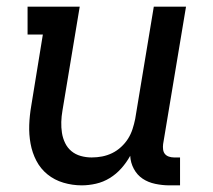

<svg xmlns="http://www.w3.org/2000/svg" viewBox="-20 -550 640 578"><path d="M226 8Q198 8 171 0Q144 -8 123 -25Q102 -42 89.5 -66Q77 -90 72 -117.5Q67 -145 68 -173.5Q69 -202 74 -231L109 -446H63V-530H220L168 -217Q165 -200 164.5 -183Q164 -166 166.5 -150Q169 -134 176 -119.5Q183 -105 195 -95Q207 -85 223 -80.5Q239 -76 256 -76Q272 -76 287.5 -79Q303 -82 317.5 -89Q332 -96 344.5 -107.5Q357 -119 365.5 -132.5Q374 -146 379 -161.5Q384 -177 387 -192L443 -530H540L471 -116Q470 -108 471 -100Q472 -92 476.5 -86.5Q481 -81 488.5 -78.5Q496 -76 504 -76H522V8H490Q469 8 447.5 3.5Q426 -1 409.5 -12Q393 -23 383 -41.5Q373 -60 372 -81Q361 -61 345.5 -43.5Q330 -26 310.5 -14Q291 -2 269 3Q247 8 226 8Z"/></svg>

Font: Iosevka Slab Medium Extended
Style: Italic
Weight: 500
Width: 7
Italic angle: -9°
Monospace: yes
Designer: Belleve Invis
Foundry: Belleve Invis
Version: Version 11.1.0; ttfautohint (v1.8.3)